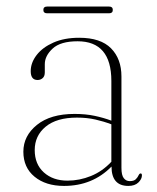

<svg xmlns="http://www.w3.org/2000/svg" viewBox="-20 -572 490 600"><path d="M53 -98Q53 -147.5 95.5 -181.8Q138 -216 213 -216Q247.5 -216 275.8 -210Q304 -204 328 -195V-319Q328 -443 222.5 -443Q169 -443 144.5 -420.2Q120 -397.5 120 -371.5V-346Q120 -333.5 113.2 -327.8Q106.5 -322 97.5 -322Q76 -322 76 -349.5Q76 -376 94.5 -400Q113 -424 147 -439Q181 -454 227.5 -454Q294.5 -454 327 -421Q359.5 -388 359.5 -333V-47.5Q359.5 -24.5 366.8 -15.2Q374 -6 385.5 -6Q398.5 -6 404.5 -12Q410.5 -18 413.5 -25Q416 -30 419.5 -30Q423.5 -30 423.5 -24Q423.5 -12.5 412.5 -1.8Q401.5 9 381 9Q328.5 9 328.5 -51.5Q269 9 180 9Q123 9 88 -19.8Q53 -48.5 53 -98ZM88.5 -103Q88.5 -59 117 -33.2Q145.5 -7.5 191 -7.5Q228.5 -7.5 264.2 -22Q300 -36.5 328 -66.5V-183.5Q304.5 -192.5 278 -198.5Q251.5 -204.5 220.5 -204.5Q157 -204.5 122.8 -176.2Q88.5 -148 88.5 -103ZM115.5 -541Q115.5 -551.5 127 -551.5H321Q332.5 -551.5 332.5 -541Q332.5 -530.5 321 -530.5H127Q115.5 -530.5 115.5 -541Z"/></svg>

Font: Fraunces 72pt S000 Thin
Style: Regular
Weight: 100
Version: Version 1.000; ttfautohint (v1.8.3)